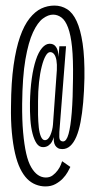

<svg xmlns="http://www.w3.org/2000/svg" viewBox="-20 -678 352 689"><path d="M143 -9Q163.5 -9 179 -17.5Q194.5 -26 205.2 -37.2Q216 -48.5 222.8 -60.5Q229.5 -72.5 232.5 -79L203 -99.5Q202 -96 198.2 -86.5Q194.5 -77 187 -66.8Q179.5 -56.5 169.2 -48.8Q159 -41 144.5 -41Q129.5 -41 116.2 -50Q103 -59 92 -77.8Q81 -96.5 74 -127.5Q67 -158.5 63 -202.8Q59 -247 59.5 -305Q60.5 -402.5 71.2 -464.8Q82 -527 98.5 -562.2Q115 -597.5 134 -611.5Q153 -625.5 170.5 -625.5Q186.5 -625.5 200.5 -615.2Q214.5 -605 224.2 -579Q234 -553 238.5 -509Q243 -465 242 -397Q241.5 -325.5 237.5 -274.8Q233.5 -224 226 -197.2Q218.5 -170.5 206.5 -170.5Q200 -170.5 196.5 -174.5Q193 -178.5 192.8 -186Q192.5 -193.5 193 -204.5L217 -512H193L190 -473.5Q190 -483.5 187.5 -494.5Q185 -505.5 178 -513.2Q171 -521 158 -521Q144 -521 131 -506Q118 -491 108.8 -463Q99.5 -435 94 -396Q88.5 -357 87.5 -309Q87 -278 89 -249.2Q91 -220.5 96.8 -198.5Q102.5 -176.5 111.5 -163.2Q120.5 -150 134.5 -150Q145.5 -150 153.5 -155.5Q161.5 -161 166 -169Q170.5 -177 173 -186Q172.5 -178 173.5 -170Q174.5 -162 178.2 -156Q182 -150 188 -146.5Q194 -143 203.5 -143Q219.5 -143 232 -154.2Q244.5 -165.5 253.8 -187Q263 -208.5 269 -239.8Q275 -271 278.5 -310.5Q282 -350 283 -397.5Q284 -472 276.5 -522Q269 -572 255 -602.2Q241 -632.5 220.5 -645.2Q200 -658 175.5 -658Q150.5 -658 128.2 -647.5Q106 -637 86.2 -612.2Q66.5 -587.5 52 -546.2Q37.5 -505 28.8 -443.8Q20 -382.5 19.5 -298Q18.5 -245.5 22.5 -202.8Q26.5 -160 34 -127.8Q41.5 -95.5 52.5 -73Q63.5 -50.5 77.2 -36.5Q91 -22.5 108 -15.8Q125 -9 143 -9ZM141 -175Q132.5 -175 127 -187.5Q121.5 -200 119.2 -220.5Q117 -241 116.5 -265.8Q116 -290.5 116.5 -314Q116.5 -350.5 120 -382.8Q123.5 -415 129.8 -439.5Q136 -464 143.8 -477.5Q151.5 -491 160 -491Q168.5 -491 174.2 -483.5Q180 -476 182.5 -461.8Q185 -447.5 184 -426.5L170 -230Q168.5 -211.5 160.8 -193.2Q153 -175 141 -175Z"/></svg>

Font: Anybody UltraCondensed Light
Style: Regular
Weight: 300
Width: 1
Version: Version 1.113;gftools[0.9.25]